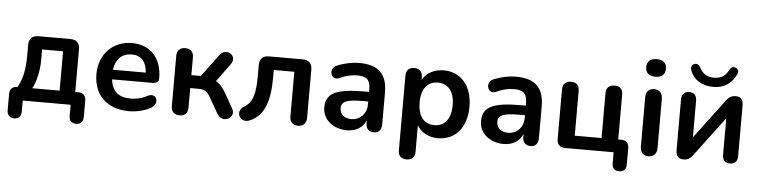

<svg xmlns="http://www.w3.org/2000/svg" viewBox="-51 -983 5663 1434"><g transform="rotate(5 2781.0 -266.5)"><path d="M80 138C114 138 132 118 132 82V0H491V82C491 118 509 138 544 138C578 138 597 118 597 82V-40C597 -78 576 -98 539 -98H517V-419C517 -464 492 -489 447 -489H206C161 -489 136 -464 136 -419V-350C136 -231 121 -160 84 -98C47 -98 26 -78 26 -40V82C26 118 46 138 80 138ZM195 -98C226 -154 243 -237 243 -321V-393H400V-98Z M931 10C983 10 1049 -4 1096 -33C1156 -70 1122 -153 1053 -114C1014 -92 967 -85 933 -85C843 -85 792 -128 783 -216H1085C1116 -216 1133 -229 1133 -253C1133 -405 1047 -499 908 -499C765 -499 663 -395 663 -244C663 -88 765 10 931 10ZM913 -414C984 -414 1024 -370 1029 -288H783C793 -366 839 -414 913 -414Z M1308 8C1348 8 1370 -15 1370 -56V-202H1432C1476 -202 1497 -189 1523 -144L1590 -27C1630 43 1734 -7 1695 -77L1636 -182C1611 -226 1587 -254 1557 -270L1657 -407C1704 -471 1614 -531 1566 -467L1441 -299H1370V-432C1370 -473 1348 -496 1308 -496C1268 -496 1245 -473 1245 -432V-56C1245 -15 1268 8 1308 8Z M2196 8C2236 8 2259 -15 2259 -56V-419C2259 -464 2234 -489 2189 -489H1935C1890 -489 1865 -464 1865 -419V-338C1865 -208 1848 -136 1782 -98C1716 -60 1762 30 1833 0C1937 -44 1980 -149 1980 -334V-391H2134V-56C2134 -15 2156 8 2196 8Z M2563 10C2632 10 2683 -23 2705 -78V-56C2705 -15 2726 8 2764 8C2801 8 2822 -15 2822 -56V-296C2822 -435 2754 -499 2611 -499C2564 -499 2506 -489 2445 -464C2383 -439 2410 -344 2474 -374C2523 -397 2568 -405 2607 -405C2676 -405 2703 -378 2703 -311V-290H2668C2456 -290 2380 -252 2380 -145C2380 -57 2457 10 2563 10ZM2589 -76C2534 -76 2502 -107 2502 -151C2502 -202 2544 -218 2669 -218H2703V-196C2703 -126 2654 -76 2589 -76Z M3025 188C3065 188 3088 166 3088 125V-73C3117 -22 3176 10 3245 10C3374 10 3460 -88 3460 -245C3460 -402 3373 -499 3245 -499C3174 -499 3114 -466 3086 -413V-434C3086 -475 3064 -497 3024 -497C2985 -497 2963 -475 2963 -434V125C2963 166 2985 188 3025 188ZM3210 -85C3135 -85 3086 -139 3086 -245C3086 -351 3135 -404 3210 -404C3284 -404 3334 -351 3334 -245C3334 -139 3284 -85 3210 -85Z M3738 10C3807 10 3858 -23 3880 -78V-56C3880 -15 3901 8 3939 8C3976 8 3997 -15 3997 -56V-296C3997 -435 3929 -499 3786 -499C3739 -499 3681 -489 3620 -464C3558 -439 3585 -344 3649 -374C3698 -397 3743 -405 3782 -405C3851 -405 3878 -378 3878 -311V-290H3843C3631 -290 3555 -252 3555 -145C3555 -57 3632 10 3738 10ZM3764 -76C3709 -76 3677 -107 3677 -151C3677 -202 3719 -218 3844 -218H3878V-196C3878 -126 3829 -76 3764 -76Z M4615 138C4649 138 4668 119 4668 83V-41C4668 -78 4647 -98 4610 -98H4588V-434C4588 -475 4566 -497 4526 -497C4486 -497 4463 -475 4463 -434V-98H4262V-434C4262 -475 4240 -497 4200 -497C4160 -497 4137 -475 4137 -434V-62C4137 -22 4159 0 4199 0H4562V83C4562 119 4581 138 4615 138Z M4823 -589C4871 -589 4897 -613 4897 -655C4897 -698 4871 -721 4823 -721C4776 -721 4749 -698 4749 -655C4749 -613 4776 -589 4823 -589ZM4823 7C4864 7 4886 -18 4886 -61V-428C4886 -472 4863 -496 4823 -496C4783 -496 4761 -472 4761 -428V-61C4761 -18 4783 7 4823 7Z M5260 -551C5343 -551 5397 -590 5431 -660C5443 -685 5434 -702 5414 -709C5394 -716 5379 -708 5367 -684C5345 -641 5310 -620 5260 -620C5210 -620 5175 -641 5153 -684C5141 -708 5126 -716 5106 -709C5086 -702 5078 -685 5087 -660C5112 -590 5177 -551 5260 -551ZM5087 8C5125 8 5143 -13 5157 -32L5378 -326V-52C5378 -14 5398 8 5435 8C5471 8 5491 -14 5491 -52V-431C5491 -477 5472 -497 5434 -497C5396 -497 5377 -476 5363 -457L5142 -163V-437C5142 -476 5122 -497 5086 -497C5050 -497 5029 -476 5029 -437V-59C5029 -13 5049 8 5087 8Z"/></g></svg>

Font: Nunito
Style: Bold
Weight: 700
Designer: Vernon Adams
Foundry: Vernon Adams
Version: Version 3.602